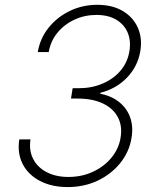

<svg xmlns="http://www.w3.org/2000/svg" viewBox="-20 -757 633 787"><path d="M257.8 9.8Q192.4 9.8 144.3 -15.1Q96.2 -40 73.2 -84.2Q50.3 -128.4 59.1 -185.5H105Q98.1 -140.1 116 -105.5Q133.8 -70.8 171.4 -51.3Q209 -31.7 260.3 -31.7Q315.4 -31.7 361.1 -53Q406.7 -74.2 436.8 -110.6Q466.8 -147 474.1 -191.9Q482.4 -240.2 463.1 -276.6Q443.8 -313 401.6 -333Q359.4 -353 297.9 -353H271L277.8 -395.5H304.7Q356 -395.5 399.9 -414.1Q443.8 -432.6 473.1 -466.3Q502.4 -500 510.3 -546.4Q517.6 -589.8 503.2 -623.5Q488.8 -657.2 456.1 -676.5Q423.3 -695.8 375 -695.8Q327.1 -695.8 285.4 -676.5Q243.7 -657.2 215.6 -623Q187.5 -588.9 179.7 -543.5H134.8Q144.5 -600.6 179.7 -644Q214.8 -687.5 266.6 -712.4Q318.4 -737.3 378.9 -737.3Q439.9 -737.3 482.7 -712.2Q525.4 -687 544.7 -644Q564 -601.1 555.2 -547.9Q544.9 -485.4 501.2 -439.5Q457.5 -393.6 391.1 -376.5L390.6 -373Q438.5 -363.3 469.7 -337.6Q501 -312 513.9 -274.7Q526.9 -237.3 519 -191.4Q509.8 -134.3 472.9 -88.6Q436 -43 380.4 -16.6Q324.7 9.8 257.8 9.8Z"/></svg>

Font: Inter 18pt ExtraLight
Style: Italic
Weight: 250
Italic angle: -9.3988°
Designer: Rasmus Andersson
Foundry: rsms
Version: Version 4.001;git-66647c0bb